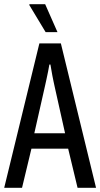

<svg xmlns="http://www.w3.org/2000/svg" viewBox="-20 -893 477 913"><path d="M0 0 167.2 -686.5H269.5L436.7 0H348.8L304.1 -186.1H129.5L84.8 0ZM143.2 -259.3H289.4L239.1 -484.7Q237.1 -493.9 234.4 -506.6Q231.8 -519.2 229 -533.4Q226.3 -547.5 224.1 -561.3Q221.8 -575 219.8 -586.1H214.8Q212.8 -572.1 208.8 -553.6Q204.8 -535.2 201.1 -516.6Q197.5 -497.9 194.1 -484.7ZM253.3 -740.3H196.9L119.2 -869.3L120.2 -872.9H194.8Z"/></svg>

Font: Archivo SemiBold ExtraCondensed
Style: Regular
Weight: 600
Width: 2
Version: Version 2.001